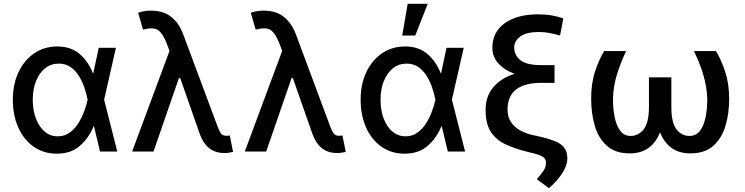

<svg xmlns="http://www.w3.org/2000/svg" viewBox="-20 -797 3919 1010"><path d="M276.3 11.4Q208.1 10.7 156.6 -25.7Q105.1 -62.1 76.3 -126.1Q47.6 -190 47.6 -272.7Q47.6 -355.1 77.8 -418.1Q108 -481.2 160.7 -516.9Q213.4 -552.6 280.9 -552.6Q353 -552.6 398.8 -513.1Q444.6 -473.7 469.5 -410.5H470.5L499.3 -545.5H589.8L527.7 -272.7L596.9 0H506L474.4 -133.2H472.7Q446.7 -70 399.1 -28.9Q351.6 12.1 276.3 11.4ZM441.1 -272.7 440.7 -274.1Q435.4 -300.4 424.9 -332.7Q414.4 -365.1 396.8 -394.5Q379.3 -424 352.8 -443.2Q326.3 -462.4 289.1 -462.4Q248.2 -462.4 217.5 -438Q186.8 -413.7 169.6 -370.7Q152.3 -327.8 152.3 -272Q152.3 -217 168.9 -173.5Q185.4 -130 214.8 -104.9Q244.3 -79.9 283.7 -79.9Q319.6 -79.9 346.6 -99.4Q373.6 -119 392.4 -149.1Q411.2 -179.3 423.1 -212.2Q435 -245 440.7 -271.3Z M1159.1 7.8Q1111.5 7.8 1079.9 -18.1Q1048.3 -44 1031.6 -90.2L927.6 -387.4H921.5L787.6 0H675.1L871.8 -529.5L856.2 -570.3Q835.6 -622.5 810.9 -639Q786.2 -655.5 732.2 -641.3L706.7 -729.8Q717 -734 734.6 -737.6Q752.1 -741.1 774.1 -741.1Q838.8 -741.1 880.3 -708.5Q921.9 -675.8 944.6 -614.3L1125.4 -129.3Q1132.8 -110.4 1141.3 -96.6Q1149.9 -82.7 1170.8 -82.7Q1175.1 -82.7 1180 -83.3Q1185 -83.8 1188.9 -84.2L1206 2.1Q1196 4.6 1183.6 6.4Q1171.2 8.2 1159.1 7.8Z M1751.8 7.8Q1704.2 7.8 1672.6 -18.1Q1641 -44 1624.3 -90.2L1520.2 -387.4H1514.2L1380.3 0H1267.8L1464.5 -529.5L1448.9 -570.3Q1428.3 -622.5 1403.6 -639Q1378.9 -655.5 1324.9 -641.3L1299.4 -729.8Q1309.7 -734 1327.2 -737.6Q1344.8 -741.1 1366.8 -741.1Q1431.5 -741.1 1473 -708.5Q1514.6 -675.8 1537.3 -614.3L1718 -129.3Q1725.5 -110.4 1734 -96.6Q1742.5 -82.7 1763.5 -82.7Q1767.8 -82.7 1772.7 -83.3Q1777.7 -83.8 1781.6 -84.2L1798.7 2.1Q1788.7 4.6 1776.3 6.4Q1763.8 8.2 1751.8 7.8Z M2105.8 11.4Q2037.6 10.7 1986.2 -25.7Q1934.7 -62.1 1905.9 -126.1Q1877.1 -190 1877.1 -272.7Q1877.1 -355.1 1907.3 -418.1Q1937.5 -481.2 1990.2 -516.9Q2043 -552.6 2110.4 -552.6Q2182.5 -552.6 2228.3 -513.1Q2274.1 -473.7 2299 -410.5H2300.1L2328.8 -545.5H2419.4L2357.2 -272.7L2426.5 0H2335.6L2304 -133.2H2302.2Q2276.3 -70 2228.7 -28.9Q2181.1 12.1 2105.8 11.4ZM2270.6 -272.7 2270.2 -274.1Q2264.9 -300.4 2254.4 -332.7Q2244 -365.1 2226.4 -394.5Q2208.8 -424 2182.4 -443.2Q2155.9 -462.4 2118.6 -462.4Q2077.8 -462.4 2047.1 -438Q2016.3 -413.7 1999.1 -370.7Q1981.9 -327.8 1981.9 -272Q1981.9 -217 1998.4 -173.5Q2014.9 -130 2044.4 -104.9Q2073.9 -79.9 2113.3 -79.9Q2149.1 -79.9 2176.1 -99.4Q2203.1 -119 2221.9 -149.1Q2240.8 -179.3 2252.7 -212.2Q2264.6 -245 2270.2 -271.3ZM2095.9 -610.1 2124.6 -777H2230.1L2164.4 -610.1Z M2943.2 -699.6 2926.1 -610.1Q2896 -618.6 2870.4 -623.6Q2844.8 -628.6 2815.3 -628.6Q2747.5 -628.6 2716.3 -604.6Q2685 -580.6 2685 -547.6Q2685 -506.4 2717.7 -480.5Q2750.4 -454.5 2825.3 -454.5H2897V-361.2H2826.7Q2740.4 -361.2 2695.1 -326.5Q2649.9 -291.9 2649.9 -220.2Q2649.9 -181.5 2667.8 -154.8Q2685.7 -128.2 2714.5 -112Q2743.3 -95.9 2775.9 -88.1L2829.5 -76Q2869.7 -66.4 2900.2 -54.2Q2930.8 -41.9 2947.8 -20.4Q2964.8 1.1 2964.5 39.1Q2963.8 66.1 2948.2 95.5Q2932.5 125 2910.2 150.7Q2887.8 176.5 2867.2 192.8L2804 145.6Q2827.4 119.3 2839.8 100.1Q2852.3 81 2852.3 57.9Q2852.3 40.1 2837 29.1Q2821.7 18.1 2785.2 9.2L2756.4 2.1Q2689.3 -14.6 2639.4 -37.8Q2589.5 -61.1 2562 -103.3Q2534.4 -145.6 2534.4 -218.8Q2534.4 -290.8 2575.3 -338.6Q2616.1 -386.4 2687.1 -408.7Q2632.5 -428.3 2601.2 -463.6Q2570 -498.9 2570 -545.5Q2570 -628.2 2635.3 -674.9Q2700.6 -721.6 2810 -721.6Q2849.4 -721.6 2883.5 -715.7Q2917.6 -709.9 2943.2 -699.6Z M3630.3 -528.4H3746.1Q3773.8 -483.7 3794.7 -420.1Q3815.7 -356.5 3815.7 -277Q3815.7 -199.9 3796.2 -134.6Q3776.6 -69.2 3731.9 -29.7Q3687.1 9.9 3611.2 9.9Q3496.4 9.9 3452.1 -100.9Q3408 9.9 3293 9.9Q3217.3 9.9 3172.8 -29.7Q3128.2 -69.2 3109 -134.6Q3089.8 -199.9 3089.8 -277Q3089.5 -357.6 3110.3 -421Q3131 -484.4 3158.4 -528.4H3273.8Q3244.7 -467.3 3225.3 -404.7Q3206 -342 3204.5 -277Q3204.5 -225.1 3213.4 -180.8Q3222.3 -136.4 3242.7 -109.2Q3263.1 -82 3297.2 -82Q3338.1 -82 3365.8 -116.5Q3393.5 -150.9 3393.8 -234V-390.3H3511.7V-234Q3511.4 -150.9 3538.7 -116.5Q3566.1 -82 3606.9 -82Q3641.7 -82 3662.1 -108.8Q3682.5 -135.7 3691.6 -180Q3700.6 -224.4 3700.6 -277Q3698.2 -342 3679.3 -404.7Q3660.5 -467.3 3630.3 -528.4Z"/></svg>

Font: Inter UI Medium
Style: Regular
Weight: 500
Designer: Rasmus Andersson
Foundry: rsms
Version: 3.2;8d6f07862